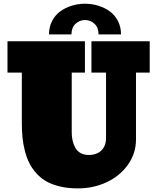

<svg xmlns="http://www.w3.org/2000/svg" viewBox="-20 -1018 862 1052"><path d="M725.1 -253.9Q725.1 -176.8 680.2 -114.5Q635.3 -52.2 563 -19Q490.7 14.2 407.2 14.2Q354 14.2 310.5 4.2Q267.1 -5.9 235.6 -23.4Q204.1 -41 180.2 -67.4Q156.2 -93.8 141.1 -123.5Q126 -153.3 116.5 -190.4Q106.9 -227.5 103.3 -264.2Q99.6 -300.8 99.6 -343.8V-620.1H21V-792H445.3V-620.1H373V-293Q373 -269 377.7 -248Q382.3 -227.1 392.3 -208.7Q402.3 -190.4 421.1 -179.7Q439.9 -168.9 465.3 -168.9Q510.3 -168.9 535.6 -193.8Q561 -218.8 561 -261.7V-620.1H481V-792H800.3V-620.1H725.1ZM248.5 -829.6Q248.5 -870.1 265.4 -902.8Q282.2 -935.5 310.3 -955.8Q338.4 -976.1 373.3 -986.8Q408.2 -997.6 445.8 -997.6Q483.4 -997.6 518.3 -986.8Q553.2 -976.1 581.3 -955.8Q609.4 -935.5 626.2 -902.8Q643.1 -870.1 643.1 -829.6H520Q520 -866.7 498 -887.5Q476.1 -908.2 445.8 -908.2Q415.5 -908.2 393.6 -887.5Q371.6 -866.7 371.6 -829.6Z"/></svg>

Font: Bevan
Style: Regular
Weight: 400
Foundry: vernon adams
Version: Version 1.000